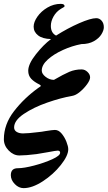

<svg xmlns="http://www.w3.org/2000/svg" viewBox="-23 -783 557 993"><path d="M33 123Q33 87 69 87Q101 87 154 73Q207 59 247.5 40.5Q288 22 288 7Q288 -4 275 -4Q267 -4 225 4Q188 11 166 14Q110 21 77 21Q47 21 22 -4.5Q-3 -30 -3 -63Q-3 -140 49.5 -208Q102 -276 176 -329Q188 -336 188 -339Q188 -342 181 -346Q154 -359 138.5 -375.5Q123 -392 123 -417Q123 -452 162.5 -502Q202 -552 241 -581Q197 -582 174 -600Q151 -618 151 -645Q151 -669 170.5 -697Q190 -725 222.5 -744Q255 -763 291 -763Q311 -763 311 -751Q311 -748 304.5 -744.5Q298 -741 293 -738Q268 -723 254 -698Q240 -673 240 -649Q240 -613 267 -599Q327 -637 386.5 -663Q446 -689 475 -689Q491 -689 502.5 -676Q514 -663 514 -642Q514 -626 501.5 -605.5Q489 -585 462.5 -570Q436 -555 398 -555Q350 -546 302.5 -524.5Q255 -503 224 -475Q193 -447 193 -418Q193 -401 213 -385.5Q233 -370 256 -370Q306 -399 335.5 -411.5Q365 -424 399 -424Q416 -424 429.5 -411Q443 -398 443 -383Q443 -369 427.5 -347.5Q412 -326 390.5 -308Q369 -290 350 -287Q292 -277 221.5 -252.5Q151 -228 100.5 -194Q50 -160 50 -124Q50 -109 63 -101Q76 -93 96 -93Q122 -93 178 -100Q191 -101 212 -105Q250 -111 261 -111Q280 -111 295.5 -92.5Q311 -74 320.5 -50Q330 -26 330 -11Q330 22 291.5 70.5Q253 119 198.5 154.5Q144 190 99 190Q74 190 53.5 169Q33 148 33 123Z"/></svg>

Font: EB Garamond ExtraBold
Style: Italic
Weight: 800
Italic angle: -17.2°
Designer: Georg Duffner and Octavio Pardo
Foundry: Georg Duffner
Version: Version 1.000